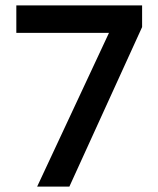

<svg xmlns="http://www.w3.org/2000/svg" viewBox="-20 -695 590 715"><path d="M118.3 0 385.8 -572.5H40.8V-675H509.2V-594.2L238.3 0Z"/></svg>

Font: Funnel Sans Medium
Style: Regular
Weight: 500
Version: Version 1.000; Beta; Release 5; Build 24; ttfautohint (v1.8.